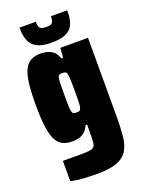

<svg xmlns="http://www.w3.org/2000/svg" viewBox="-165 -766 784 1049"><g transform="rotate(-20 227.0 -242.0)"><path d="M212 206Q179 206 150 204.5Q121 203 98.5 200Q76 197 60 193V75Q79 75 97 75Q115 75 133 75Q151 75 169 75Q200 75 217 72.5Q234 70 241.5 61.5Q249 53 250.5 34.5Q252 16 252 -16V-66H243Q235 -46 221 -32.5Q207 -19 188.5 -13Q170 -7 146 -7Q111 -7 87.5 -20Q64 -33 50.5 -63Q37 -93 31 -142Q25 -191 25 -263Q25 -340 31.5 -389.5Q38 -439 52.5 -467Q67 -495 90.5 -506.5Q114 -518 147 -518Q169 -518 188 -512Q207 -506 221.5 -492Q236 -478 244 -454H254L258 -510H419V-56Q419 9 414.5 58Q410 107 391 140Q372 173 330 189.5Q288 206 212 206ZM222 -148Q236 -148 241 -152Q246 -156 249 -172Q251 -180 251.5 -203Q252 -226 252 -263Q252 -297 251.5 -317.5Q251 -338 250 -346Q248 -366 242.5 -371.5Q237 -377 222 -377Q210 -377 204 -374.5Q198 -372 195 -361Q192 -350 191.5 -327Q191 -304 191 -263Q191 -221 191.5 -197.5Q192 -174 195 -163.5Q198 -153 204 -150.5Q210 -148 222 -148ZM225 -553Q181 -553 153.5 -563Q126 -573 111.5 -591.5Q97 -610 91.5 -635Q86 -660 86 -690H181Q181 -674 184 -663.5Q187 -653 196.5 -648Q206 -643 225 -643Q245 -643 254 -648Q263 -653 266 -663.5Q269 -674 269 -690H364Q364 -660 359 -635Q354 -610 340 -591.5Q326 -573 298 -563Q270 -553 225 -553Z"/></g></svg>

Font: Saira Condensed Black
Style: Regular
Weight: 900
Width: 3
Designer: Hector Gatti with collaboration of the Omnibus-Type team
Foundry: Omnibus-Type
Version: Version 1.101